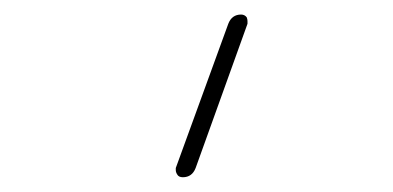

<svg xmlns="http://www.w3.org/2000/svg" viewBox="-20 -563 540 264"><path d="M231.4 -319.3Q225.6 -319.3 223.6 -323.2Q221.7 -326.2 221.7 -329.1Q221.7 -330.1 221.7 -332L293.9 -530.3Q298.8 -543 311.5 -543Q316.4 -543 319.3 -539.1Q320.3 -536.1 320.3 -534.2Q320.3 -532.2 320.3 -530.3L249 -332Q244.1 -319.3 231.4 -319.3Z"/></svg>

Font: Rounded-X Mgen+ 1m thin
Style: Regular
Weight: 100
Designer: [Source Han Sans]
Ryoko NISHIZUKA  (kana & ideographs); Paul D. Hunt (Latin, Greek & Cyrillic); Wenlong ZHANG  (bopomofo
Version: Version 1.059.20150602